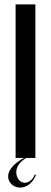

<svg xmlns="http://www.w3.org/2000/svg" viewBox="-20 -719 232 874"><path d="M51 -699V0H89C43 25 17 55 17 84C17 112 41 135 72 135C102 135 128 114 144 78L139 75C128 101 109 113 93 113C71 113 54 91 54 65C54 42 68 19 99 0H141V-699Z"/></svg>

Font: Moniqa SemBd Display
Style: Regular
Weight: 600
Designer: Rajesh Rajput
Foundry: Rajesh Rajput
Version: Version 1.000